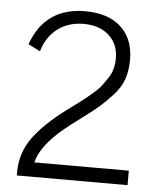

<svg xmlns="http://www.w3.org/2000/svg" viewBox="-50 -709 637 753"><g transform="rotate(5 269.0 -332.5)"><path d="M92 -493 45 -517Q98 -665 255 -665Q347 -665 397 -618.5Q447 -572 447 -490Q447 -449 435.5 -415Q424 -381 396.5 -351Q369 -321 347 -301.5Q325 -282 280.5 -249Q236 -216 214 -198Q124 -124 108 -57H480V0H44V-13Q44 -89 88 -149.5Q132 -210 217 -273Q224 -278 249.5 -297Q275 -316 285 -324Q295 -332 316 -350Q337 -368 347 -381.5Q357 -395 369 -413Q381 -431 386 -450.5Q391 -470 391 -491Q391 -547 354 -581Q317 -615 254 -615Q194 -615 151.5 -583Q109 -551 92 -493Z"/></g></svg>

Font: Bellota
Style: Regular
Weight: 400
Designer: Kemie Guaida
Foundry: Kemie Guaida
Version: Version 1.000;PS 002.000;hotconv 1.0.70;makeotf.lib2.5.58329